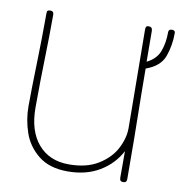

<svg xmlns="http://www.w3.org/2000/svg" viewBox="-80 -785 819 861"><g transform="rotate(10 329.5 -354.5)"><path d="M548 -518 549 -405Q553 -183 553 -15Q553 1 537 1Q529 1 525 -3Q521 -7 521 -16V-137Q489 -76 428 -39.5Q367 -3 283 -3Q200 -3 150 -43Q100 -83 80 -141.5Q60 -200 60 -260Q60 -327 64 -475Q65 -515 66 -568.5Q67 -622 67 -686Q67 -694 70.5 -697Q74 -700 82 -700Q98 -700 98 -684Q98 -587 95 -477Q94 -438 93 -382.5Q92 -327 92 -260Q92 -154 143 -94.5Q194 -35 283 -35Q364 -35 417 -68Q470 -101 494.5 -148.5Q519 -196 519 -241L518 -365Q515 -638 515 -689Q515 -698 517.5 -702.5Q520 -707 529 -707Q546 -707 546 -689L547 -549Q590 -570 604.5 -608.5Q619 -647 619 -697Q619 -710 635 -710Q649 -710 649 -697Q649 -640 631 -590.5Q613 -541 548 -518Z"/></g></svg>

Font: Mali ExtraLight
Style: Regular
Weight: 275
Version: Version 1.000; ttfautohint (v1.6)